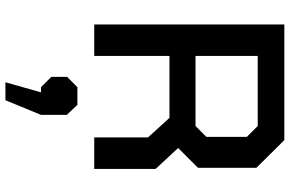

<svg xmlns="http://www.w3.org/2000/svg" viewBox="-200 -540 1067 707"><g transform="rotate(90 333.5 -186.5)"><path d="M602 -226V0H486V-198L414 -277H186V0H70V-700H496L598 -597V-382L525 -309ZM186 -373H444L484 -413V-562L444 -602H186ZM320 196H301L263 158V100L301 62H366L403 101V196L349 327H283Z"/></g></svg>

Font: Chakra Petch SemiBold
Style: Regular
Weight: 600
Designer: Katatrad Aksorn Co.,Ltd.
Foundry: Cadson Demak Co.,Ltd.
Version: Version 1.000; ttfautohint (v1.6)